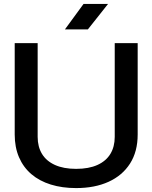

<svg xmlns="http://www.w3.org/2000/svg" viewBox="-20 -949 777 979"><path d="M368 10Q297 10 239 -8Q181 -26 140 -61Q99 -96 77 -147Q55 -198 55 -263V-729H172V-251Q172 -201 194 -164.5Q216 -128 260 -108Q304 -88 368 -88Q433 -88 477 -108Q521 -128 543 -164.5Q565 -201 565 -251V-729H682V-263Q682 -176 643 -115Q604 -54 533.5 -22Q463 10 368 10ZM311 -799 406 -929H531L428 -799Z"/></svg>

Font: Hubot Sans Condensed ExtraLight Medium
Style: Regular
Weight: 500
Version: Version 2.000